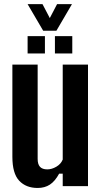

<svg xmlns="http://www.w3.org/2000/svg" viewBox="-20 -919 500 948"><path d="M165.9 9.1Q108.4 9.1 74.8 -26.7Q41.1 -62.5 41.1 -144.9V-600H165.9V-134.4Q165.9 -107.7 177.6 -95.2Q189.3 -82.7 213.5 -82.7Q235.7 -82.7 258.1 -95.8Q280.5 -108.8 289.7 -131.1V-600H414.5V0H289.7V-61.5H272Q251.6 -24.1 226.3 -7.5Q201 9.1 165.9 9.1ZM251.2 -655V-740.7H336.9V-655ZM116.3 -655V-740.7H201.8V-655ZM193.2 -767.3 116.3 -898.6H189.8L225.9 -829.8L261.8 -898.6H335.3L258.5 -767.3Z"/></svg>

Font: Big Shoulders Thin
Style: Regular
Weight: 100
Designer: Patric King
Foundry: XO Type Co
Version: Version 2.002